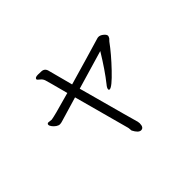

<svg xmlns="http://www.w3.org/2000/svg" viewBox="-151 -967 1302 1302"><g transform="rotate(-45 500.0 -316.0)"><path d="M218 -358Q203 -353 192 -353Q179 -353 165.5 -362.5Q152 -372 142.5 -384.5Q133 -397 133 -406Q133 -414 138 -416Q140 -418 146 -418Q152 -418 159 -416.5Q166 -415 173 -415H175Q194 -418 234 -428.5Q274 -439 377 -468Q338 -616 332 -634Q326 -652 310 -664Q294 -676 294 -682Q294 -685 295 -686Q299 -697 325 -697L355 -696Q388 -695 395 -660Q398 -646 424 -551L441 -486Q653 -547 786 -587Q789 -588 795 -588Q812 -588 829.5 -573.5Q847 -559 847 -547Q847 -541 840 -529Q837 -525 832.5 -521Q828 -517 825 -513Q774 -443 697 -362.5Q620 -282 598 -282Q590 -282 590 -290Q590 -302 607 -322Q666 -396 736 -511L457 -429Q467 -392 470 -382Q572 -6 577 8Q579 18 579 24Q579 65 552 65Q528 65 505 20Q504 15 503.5 4.5Q503 -6 501 -12L393 -410Q263 -372 218 -358Z"/></g></svg>

Font: Fusion Kai T
Style: Regular
Weight: 400
Designer: Fontworks Inc.
Version: Version 24.134;May 13, 2024